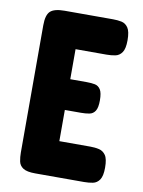

<svg xmlns="http://www.w3.org/2000/svg" viewBox="-80 -746 606 812"><g transform="rotate(10 222.5 -340.5)"><path d="M128 9Q92 9 76 -1.5Q60 -12 56.5 -30Q53 -48 53 -67V-614Q53 -658 70 -674Q87 -690 131 -690H339Q359 -690 376 -686.5Q393 -683 404 -667Q415 -651 415 -613Q415 -577 404 -561Q393 -545 375.5 -541.5Q358 -538 338 -538H205V-409H276Q296 -409 311 -406Q326 -403 335 -389Q344 -375 344 -342Q344 -311 335 -297Q326 -283 310 -280Q294 -277 274 -277H205V-143H339Q359 -143 376 -139Q393 -135 404 -119.5Q415 -104 415 -66Q415 -30 404 -14Q393 2 375.5 5.5Q358 9 338 9Z"/></g></svg>

Font: Fredoka Condensed SemiBold
Style: Regular
Weight: 600
Width: 3
Designer: Ben Nathan
Foundry: Milena B. Brandão, Ben Nathan
Version: Version 2.001